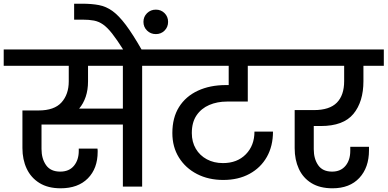

<svg xmlns="http://www.w3.org/2000/svg" viewBox="-44 -1007 2091 1036"><path d="M283 9Q215 9 169 -19.5Q123 -48 100 -97Q77 -146 77 -208V-411H164Q249 -411 288 -454.5Q327 -498 327 -568V-652H-24V-740H846V-652H723V0H619V-335H180V-203Q180 -151 204.5 -116Q229 -81 281 -81Q329 -81 355 -112.5Q381 -144 381 -193V-205H482Q483 -200 483 -195Q483 -190 483 -188Q483 -98 430 -44.5Q377 9 283 9ZM431 -568Q431 -522 418.5 -485Q406 -448 383 -421H619V-652H431Z M623 -736Q587 -793 561 -826Q535 -859 512 -875Q489 -891 463 -896Q437 -901 401 -901H356V-987H399Q451 -987 490 -979.5Q529 -972 563 -947.5Q597 -923 635 -872.5Q673 -822 722 -736ZM797 -823Q769 -823 749.5 -842Q730 -861 730 -889Q730 -917 749.5 -936Q769 -955 797 -955Q825 -955 844 -936Q863 -917 863 -889Q863 -861 844 -842Q825 -823 797 -823Z M1161 -36Q1081 -36 1019 -68Q957 -100 921.5 -157Q886 -214 886 -289Q886 -372 922 -429.5Q958 -487 1023.5 -517.5Q1089 -548 1175 -548H1190V-652H797V-740H1494V-652H1293V-459H1181Q1128 -459 1085 -440.5Q1042 -422 1016.5 -384.5Q991 -347 991 -289Q991 -241 1012.5 -204.5Q1034 -168 1072 -147.5Q1110 -127 1159 -127Q1236 -127 1282.5 -174.5Q1329 -222 1329 -297H1429Q1429 -219 1396 -160.5Q1363 -102 1302.5 -69Q1242 -36 1161 -36Z M1750 9Q1682 9 1636.5 -19Q1591 -47 1568.5 -96Q1546 -145 1546 -207V-413H1650Q1734 -413 1773.5 -453Q1813 -493 1813 -569V-652H1445V-740H2027V-652H1917V-569Q1917 -458 1863 -392.5Q1809 -327 1687 -327H1649V-202Q1649 -150 1673 -115.5Q1697 -81 1748 -81Q1794 -81 1820 -112Q1846 -143 1846 -193V-215H1947V-196Q1947 -103 1895 -47Q1843 9 1750 9Z"/></svg>

Font: Poppins Medium
Style: Regular
Weight: 500
Designer: Ninad Kale (Devanagari), Jonny Pinhorn (Latin)
Version: Version 5.002